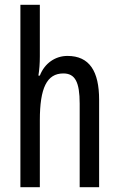

<svg xmlns="http://www.w3.org/2000/svg" viewBox="-20 -780 496 800"><path d="M146 -545V-760H65V0H146V-279C146 -413 175 -474 244 -474C293 -474 312 -438 312 -348V0H393V-364C393 -483 353 -547 261 -547C211 -547 166 -517 146 -465H140C144 -489 146 -516 146 -545Z"/></svg>

Font: Noto Sans Sinhala ExtraCondensed
Style: Regular
Weight: 400
Width: 2
Designer: Jelle Bosma - Monotype Design Team
Foundry: Monotype Imaging Inc.
Version: Version 2.006